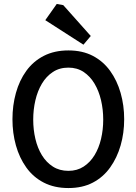

<svg xmlns="http://www.w3.org/2000/svg" viewBox="-20 -947 690 971"><path d="M326 4Q255 4 201.5 -23.5Q148 -51 113 -100Q78 -149 60.5 -211.5Q43 -274 43 -344Q43 -414 60.5 -477Q78 -540 113 -588.5Q148 -637 201.5 -664.5Q255 -692 326 -692Q397 -692 449.5 -664.5Q502 -637 537 -588.5Q572 -540 590 -477Q608 -414 608 -344Q608 -274 590 -211.5Q572 -149 537 -100Q502 -51 449.5 -23.5Q397 4 326 4ZM326 -83Q370 -83 403 -104.5Q436 -126 458 -162Q480 -198 491 -244.5Q502 -291 502 -342Q502 -393 491 -440Q480 -487 458 -524Q436 -561 403 -583Q370 -605 326 -605Q281 -605 247.5 -583Q214 -561 192 -524Q170 -487 159 -440Q148 -393 148 -342Q148 -291 159 -244.5Q170 -198 192 -162Q214 -126 247.5 -104.5Q281 -83 326 -83ZM402 -721 209 -845 267 -927 300 -921 439 -765Z"/></svg>

Font: Kreon Light
Style: Regular
Weight: 400
Version: Version 2.002